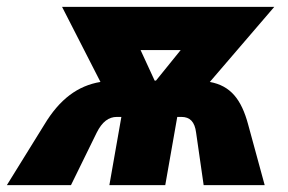

<svg xmlns="http://www.w3.org/2000/svg" viewBox="-64 -540 840 560"><path d="M65 -176 -44 0H143L218 -153C234 -185 253 -199 277 -199H290L255 0H418L453 -199H465C490 -199 504 -185 508 -153L530 0H708L660 -176C640 -251 608 -290 548 -301L736 -520H117L229 -301C163 -290 110 -251 65 -176ZM346 -394H463L391 -305H387Z"/></svg>

Font: Fixel Display 20240404 ExBold
Style: Italic
Weight: 800
Italic angle: -10°
Designer: AlfaBravo + MacPaw
Foundry: Kyrylo Tkachov, Marchela Mozhyna, Serhii Makarenko, Maria Weinstein, Zakhar Kryvoshyya
Version: Version 1.211;Glyphs 3.2 (3225)